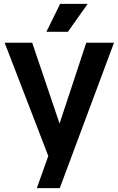

<svg xmlns="http://www.w3.org/2000/svg" viewBox="-20 -770 611 990"><path d="M432.1 -750 330.1 -606H219.2L290 -750ZM424.8 -549.8H567.9L288.1 200.2H169.9L229 34.2L3.9 -549.8H146L287.1 -132.8Z"/></svg>

Font: Stilu SemiBold
Style: Regular
Weight: 600
Designer: Genilson Lima Santos
Foundry: Genilson Lima Santos
Version: Version 1.200;PS 001.200;hotconv 1.0.88;makeotf.lib2.5.64775